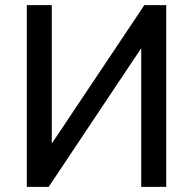

<svg xmlns="http://www.w3.org/2000/svg" viewBox="-20 -725 749 745"><path d="M84 0V-705H181V-141H163L540 -705H625V0H528V-565H546L169 0Z"/></svg>

Font: Nunito Sans 10pt SemiCondensed SemiBold
Style: Regular
Weight: 600
Width: 4
Designer: Vernon Adams
Foundry: Vernon Adams
Version: Version 3.101;gftools[0.9.27]